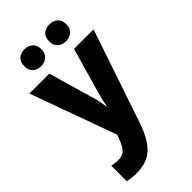

<svg xmlns="http://www.w3.org/2000/svg" viewBox="-301 -832 1147 1147"><g transform="rotate(-45 272.0 -259.0)"><path d="M1 -550H169L254 -257Q260 -237 264.5 -214Q269 -191 271 -172H275Q278 -192 283 -213.5Q288 -235 294 -256L378 -550H543L342 44Q308 144 257 192Q206 240 115 240Q92 240 74.5 237.5Q57 235 42 232V101Q53 103 66.5 105Q80 107 94 107Q135 107 155 83.5Q175 60 191 14L198 -6ZM95 -687Q95 -723 115 -740.5Q135 -758 166 -758Q197 -758 218 -740.5Q239 -723 239 -687Q239 -652 218 -634Q197 -616 166 -616Q135 -616 115 -634Q95 -652 95 -687ZM305 -687Q305 -723 325.5 -740.5Q346 -758 377 -758Q408 -758 429 -740.5Q450 -723 450 -687Q450 -652 429 -634Q408 -616 377 -616Q346 -616 325.5 -634Q305 -652 305 -687Z"/></g></svg>

Font: Noto Sans Hebrew SemiCondensed ExtraBold
Style: Regular
Weight: 800
Width: 4
Designer: Monotype Design Team
Foundry: Monotype Imaging Inc.
Version: Version 2.004; ttfautohint (v1.8.4.7-5d5b)